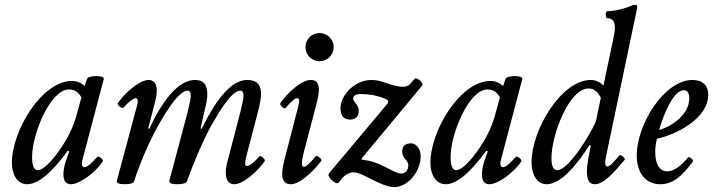

<svg xmlns="http://www.w3.org/2000/svg" viewBox="-20 -745 2934 790"><path d="M92 13C136 13 192 -33 259 -125L265 -122L250 -80C245 -63 241 -45 241 -28C241 0 251 13 272 13C307 13 373 -35 403 -81C407 -88 386 -106 380 -99C356 -73 339 -57 328 -57C321 -57 317 -62 317 -72C317 -78 318 -84 321 -94L407 -420C411 -436 343 -436 338 -420L328 -391C313 -405 296 -412 276 -412C153 -412 29 -209 29 -75C29 -28 50 13 92 13ZM135 -45C120 -45 112 -63 112 -99C112 -194 187 -377 264 -377C287 -377 303 -366 315 -344L294 -268C286 -239 274 -210 258 -180C234 -136 172 -45 135 -45Z M493 13C518 13 530 8 532 0C557 -77 587 -144 612 -193C645 -257 711 -372 752 -372C760 -372 765 -365 765 -351C765 -340 760 -317 752 -284L677 -2C674 8 685 13 708 13C732 13 746 9 749 1C785 -97 817 -168 845 -221C881 -284 932 -372 969 -372C977 -372 982 -365 982 -351C982 -340 977 -316 969 -284L921 -100C911 -64 909 -51 909 -36C909 -6 919 13 944 13C982 13 1043 -43 1069 -82C1074 -89 1052 -108 1047 -101C1023 -74 1006 -62 996 -62C986 -62 987 -75 993 -100L1044 -295C1050 -321 1054 -342 1054 -359C1054 -398 1036 -416 997 -416C937 -416 875 -349 810 -215L805 -217L823 -295C830 -321 833 -342 833 -359C833 -398 816 -416 783 -416C749 -416 716 -397 680 -356C648 -317 619 -271 595 -215L590 -217L614 -310C623 -342 625 -359 625 -373C625 -401 612 -416 592 -416C552 -416 492 -360 465 -321C460 -314 482 -296 488 -302C512 -329 530 -341 538 -341C547 -341 549 -330 544 -311L461 -2C458 8 469 13 493 13Z M1295 -493C1327 -493 1353 -519 1353 -551C1353 -583 1327 -609 1295 -609C1262 -609 1237 -583 1237 -551C1237 -519 1262 -493 1295 -493ZM1177 13C1215 13 1273 -44 1302 -83C1307 -89 1285 -108 1279 -102C1255 -73 1240 -59 1231 -59C1219 -59 1219 -77 1232 -126L1281 -313C1288 -339 1292 -360 1292 -376C1292 -404 1281 -416 1258 -416C1219 -416 1159 -359 1134 -321C1128 -313 1149 -294 1155 -301C1178 -328 1194 -341 1203 -341C1213 -341 1213 -329 1205 -299L1152 -94C1145 -67 1141 -46 1141 -29C1141 -1 1153 13 1177 13Z M1602 25C1656 25 1711 -37 1711 -103C1711 -128 1696 -155 1671 -155C1647 -155 1635 -144 1635 -122C1635 -108 1640 -98 1648 -90C1655 -82 1660 -73 1660 -67C1660 -43 1649 -31 1628 -31C1620 -31 1601 -39 1571 -55C1527 -78 1503 -84 1469 -88L1468 -93L1718 -394C1724 -403 1694 -430 1686 -421L1668 -400C1662 -392 1651 -388 1636 -388C1623 -388 1603 -392 1576 -401C1550 -411 1527 -416 1511 -416C1474 -416 1444 -402 1419 -378C1394 -353 1381 -327 1381 -299C1381 -269 1394 -253 1421 -253C1444 -253 1456 -266 1456 -290C1456 -300 1452 -311 1444 -319C1437 -329 1433 -334 1433 -339C1433 -351 1443 -358 1464 -358C1497 -358 1530 -353 1564 -339C1573 -335 1577 -332 1577 -327C1577 -324 1576 -320 1573 -317L1333 -31C1323 -19 1364 20 1374 6C1393 -22 1414 -36 1435 -36C1446 -36 1463 -31 1486 -19C1523 1 1572 25 1602 25Z M1814 13C1858 13 1914 -33 1981 -125L1987 -122L1972 -80C1967 -63 1963 -45 1963 -28C1963 0 1973 13 1994 13C2029 13 2095 -35 2125 -81C2129 -88 2108 -106 2102 -99C2078 -73 2061 -57 2050 -57C2043 -57 2039 -62 2039 -72C2039 -78 2040 -84 2043 -94L2129 -420C2133 -436 2065 -436 2060 -420L2050 -391C2035 -405 2018 -412 1998 -412C1875 -412 1751 -209 1751 -75C1751 -28 1772 13 1814 13ZM1857 -45C1842 -45 1834 -63 1834 -99C1834 -194 1909 -377 1986 -377C2009 -377 2025 -366 2037 -344L2016 -268C2008 -239 1996 -210 1980 -180C1956 -136 1894 -45 1857 -45Z M2230 13C2291 13 2360 -76 2406 -149L2411 -145C2403 -107 2395 -69 2395 -40C2395 -9 2401 13 2428 13C2462 13 2500 -28 2550 -87C2555 -93 2533 -113 2527 -105C2507 -79 2490 -60 2479 -60C2473 -60 2470 -66 2470 -75C2470 -83 2472 -94 2475 -108L2600 -704C2601 -709 2602 -713 2602 -718C2602 -722 2599 -725 2594 -725C2591 -725 2585 -725 2577 -721C2549 -709 2510 -699 2479 -699C2470 -699 2470 -670 2479 -670C2500 -670 2510 -657 2510 -632C2510 -622 2508 -609 2504 -588L2463 -393C2448 -408 2430 -416 2411 -416C2290 -416 2167 -211 2167 -77C2167 -32 2186 13 2230 13ZM2273 -45C2257 -45 2249 -61 2249 -94C2249 -189 2321 -381 2402 -381C2422 -381 2440 -369 2452 -342L2432 -246C2404 -182 2318 -45 2273 -45Z M2697 13C2748 13 2786 -19 2831 -81C2835 -86 2816 -104 2811 -97C2784 -65 2754 -40 2726 -40C2693 -40 2676 -72 2676 -118C2676 -134 2677 -150 2683 -174C2772 -194 2894 -262 2894 -354C2894 -396 2869 -416 2829 -416C2714 -416 2600 -234 2600 -106C2600 -31 2638 13 2697 13ZM2692 -210C2711 -276 2751 -374 2794 -374C2808 -374 2816 -362 2816 -341C2816 -275 2749 -227 2692 -210Z"/></svg>

Font: Junicode Two Beta SemiCondensed Medium
Style: Italic
Weight: 500
Width: 4
Italic angle: -10°
Version: Version 1.063